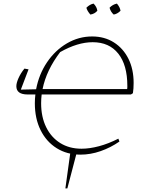

<svg xmlns="http://www.w3.org/2000/svg" viewBox="-20 -854 808 1069"><path d="M134 -328Q71 -328 71 -374Q71 -392 83 -419Q95 -446 116 -472L139 -468L96 -355L181 -357Q197 -441 242 -507.5Q287 -574 352.5 -612.5Q418 -651 493 -651Q562 -651 614 -618Q666 -585 695 -527Q724 -469 724 -392Q724 -377 723 -362Q722 -347 720 -335L709 -328H212Q209 -304 209 -279Q209 -203 237 -146Q265 -89 315.5 -57.5Q366 -26 434 -26Q479 -26 531.5 -40Q584 -54 639 -82L645 -66Q596 -32 540 -12.5Q484 7 428 7Q353 7 295.5 -29Q238 -65 206 -129.5Q174 -194 174 -279Q174 -304 177 -328ZM496 -619Q412 -619 315 -564Q238 -463 217 -358H688Q689 -366 689 -368.5Q689 -371 689 -376Q689 -492 638.5 -555.5Q588 -619 496 -619ZM501 -834Q519 -816 522 -794Q506 -776 483 -773Q465 -794 461 -811Q480 -830 501 -834ZM631 -834Q648 -814 651 -794Q633 -776 613 -773Q596 -788 590 -811Q607 -829 631 -834ZM344 195 373 -15H410L355 195Z"/></svg>

Font: Piazzolla Thin
Style: Italic
Weight: 100
Italic angle: -11.3°
Designer: Juan Pablo del Peral
Foundry: Huerta Tipografica
Version: Version 1.330